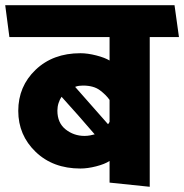

<svg xmlns="http://www.w3.org/2000/svg" viewBox="-31 -700 706 736"><path d="M389 0V-83Q371 -71 338 -62.5Q305 -54 277 -54Q172 -54 105.5 -118Q39 -182 39 -275Q39 -369 105.5 -432.5Q172 -496 277 -496Q305 -496 338 -487.5Q371 -479 389 -468V-558H5Q1 -589 -3 -619Q-7 -649 -11 -680H638L655 -558H543V16ZM383 -224Q384 -225 386 -227.5Q388 -230 389 -233V-317Q376 -336 352 -354Q328 -372 287 -372Q280 -372 272 -371Q264 -370 257 -367ZM332 -185Q301 -221 269 -257.5Q237 -294 205 -329Q198 -319 193.5 -305Q189 -291 189 -276Q189 -229 220.5 -204Q252 -179 293 -179Q304 -179 314.5 -181Q325 -183 332 -185Z"/></svg>

Font: Palanquin Dark Medium
Style: Regular
Weight: 500
Designer: Pria Ravichandran
Version: Version 1.001